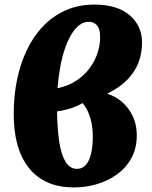

<svg xmlns="http://www.w3.org/2000/svg" viewBox="-20 -802 664 838"><path d="M305 16Q233 16 183 -8Q133 -32 101 -75.5Q69 -119 54 -178.5Q39 -238 40 -309Q40 -383 54 -452Q68 -521 96 -581Q124 -641 166.5 -686Q209 -731 265.5 -756.5Q322 -782 392 -782Q492 -782 546 -735.5Q600 -689 600 -616Q600 -571 585 -530.5Q570 -490 537 -455.5Q504 -421 448 -393Q505 -375 541 -326Q577 -277 577 -211Q577 -154 553 -111Q529 -68 489.5 -40Q450 -12 402 2Q354 16 305 16ZM316 -65Q340 -65 355 -82.5Q370 -100 377.5 -131.5Q385 -163 385 -204Q385 -237 379.5 -265Q374 -293 363.5 -315.5Q353 -338 340 -352Q325 -343 306 -335.5Q287 -328 267 -323Q247 -318 229 -316Q230 -240 238.5 -183.5Q247 -127 266 -96Q285 -65 316 -65ZM231 -417Q278 -427 312.5 -449.5Q347 -472 370.5 -503.5Q394 -535 405.5 -570Q417 -605 417 -640Q417 -676 403 -691.5Q389 -707 368 -707Q346 -707 327 -693Q308 -679 292 -652.5Q276 -626 263.5 -590Q251 -554 243 -510Q235 -466 231 -417Z"/></svg>

Font: Literata 18pt ExtraBold
Style: Italic
Weight: 800
Italic angle: -2°
Designer: Latin by Veronika Burian and Jose Scaglione. Greek by Irene Vlachou. Cyrillic by Vera Evstafieva
Foundry: TypeTogether
Version: Version 3.103;gftools[0.9.29]